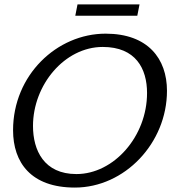

<svg xmlns="http://www.w3.org/2000/svg" viewBox="-20 -837 797 867"><path d="M39 -249C39 -103 120 10 318 10C543 10 734 -191 734 -427C734 -572 648 -685 457 -685C237 -685 39 -498 39 -249ZM129 -268C129 -454 272 -625 444 -625C593 -625 644 -527 644 -417C644 -221 494 -51 325 -51C179 -51 129 -158 129 -268ZM320 -766H600L610 -817H330Z"/></svg>

Font: KpSans
Style: Italic
Weight: 400
Italic angle: -11°
Version: Version 0.66